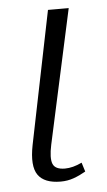

<svg xmlns="http://www.w3.org/2000/svg" viewBox="-45 -567 338 609"><g transform="rotate(-5 124.0 -263.0)"><path d="M124 10Q72 10 52 -18.5Q32 -47 45 -113L131 -536H197L104 -109Q95 -67 102.5 -48.5Q110 -30 141 -30Q166 -30 195 -44L204 -15Q185 -4 165.5 3Q146 10 124 10Z"/></g></svg>

Font: Noto Serif ExtraCondensed Light
Style: Italic
Weight: 300
Width: 2
Italic angle: -12°
Designer: Monotype Design Team
Foundry: Monotype Imaging Inc.
Version: Version 2.014; ttfautohint (v1.8.4.7-5d5b)